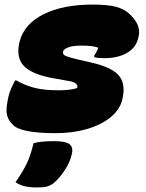

<svg xmlns="http://www.w3.org/2000/svg" viewBox="-20 -572 640 842"><path d="M387 -552Q454 -552 491.5 -541.5Q529 -531 554 -505Q579 -479 586 -456.5Q593 -434 588 -413L585 -401Q575 -362 536 -339.5Q497 -317 438 -317Q423 -317 411.5 -318Q400 -319 393 -322V-328Q398 -335 403.5 -345.5Q409 -356 411 -363Q399 -367 383 -369.5Q367 -372 338 -372Q300 -372 280 -364.5Q260 -357 257 -347Q253 -334 266.5 -327.5Q280 -321 326 -310L375 -299Q470 -278 501.5 -240.5Q533 -203 516 -134Q505 -90 464 -57Q423 -24 361 -6Q299 12 223 12Q147 12 99.5 2.5Q52 -7 35 -26Q13 -49 9.5 -74Q6 -99 17 -148Q22 -169 30.5 -187.5Q39 -206 46 -219H52Q91 -197 132.5 -186.5Q174 -176 239 -176Q263 -176 283.5 -178.5Q304 -181 318 -186Q323 -196 313.5 -204.5Q304 -213 286 -216L213 -229Q119 -246 84 -283.5Q49 -321 66 -390Q86 -467 171 -509.5Q256 -552 387 -552ZM127 56Q146 51 168 49Q190 47 218 47Q265 47 283 59Q301 71 296 99Q289 136 264.5 173.5Q240 211 214 232Q201 242 185.5 246Q170 250 142 250Q112 250 89.5 245Q67 240 48 227Q77 186 95.5 149Q114 112 127 56Z"/></svg>

Font: Recursive Mn Csl St XBk
Style: Italic
Weight: 1000
Italic angle: -15°
Monospace: yes
Version: Version 1.079;hotconv 1.0.112;makeotfexe 2.5.65598; ttfautoh